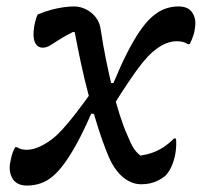

<svg xmlns="http://www.w3.org/2000/svg" viewBox="-20 -562 640 596"><path d="M97 -517Q118 -526 138.5 -531.5Q159 -537 177 -539.5Q195 -542 210 -542Q229 -542 247 -533Q265 -524 277.5 -508Q290 -492 293 -468Q300 -421 309.5 -374.5Q319 -328 329.5 -285Q340 -242 351.5 -206Q363 -170 375 -143Q386 -116 394.5 -102.5Q403 -89 416 -79Q436 -82 453 -88Q470 -94 486.5 -104.5Q503 -115 520 -132H526Q527 -127 527 -122Q527 -117 527 -112Q527 -107 526.5 -102.5Q526 -98 525.5 -93Q525 -88 524 -83Q520 -63 513 -46.5Q506 -30 493 -16Q483 -8 471.5 -2Q460 4 446.5 7Q433 10 418 10Q397 10 377.5 -1Q358 -12 342.5 -32Q327 -52 316 -79Q299 -120 283.5 -169Q268 -218 254.5 -269Q241 -320 230.5 -369.5Q220 -419 212 -462L207 -463Q181 -450 164 -439Q147 -428 135.5 -421Q124 -414 113 -414Q96 -414 88.5 -430.5Q81 -447 86 -479Q87 -485 88.5 -491.5Q90 -498 92 -504.5Q94 -511 97 -517ZM297 -207 263 -209Q240 -156 219.5 -118.5Q199 -81 180.5 -55.5Q162 -30 143.5 -14.5Q125 1 105 7.5Q85 14 64 14Q33 14 20 -6Q7 -26 11 -54Q13 -65 15 -73.5Q17 -82 20 -90Q23 -98 27 -105H33Q39 -101 46.5 -99Q54 -97 63 -97Q75 -97 86.5 -100.5Q98 -104 112 -111Q127 -119 141.5 -130Q156 -141 173.5 -160Q191 -179 214 -208.5Q237 -238 269 -283ZM299 -306 332 -304Q354 -357 374 -396.5Q394 -436 413 -464Q432 -492 451 -509Q470 -526 490.5 -534Q511 -542 534 -542Q565 -542 577.5 -522Q590 -502 585 -475Q584 -464 581.5 -456Q579 -448 576 -440.5Q573 -433 569 -425H563Q555 -430 547.5 -432Q540 -434 528 -434Q517 -434 506 -431Q495 -428 482 -421Q468 -413 453.5 -400.5Q439 -388 422 -367Q405 -346 382 -312Q359 -278 327 -227Z"/></svg>

Font: Rec Mono Duotone
Style: Italic
Weight: 400
Italic angle: -10°
Monospace: yes
Version: Version 1.085; ttfautohint (v1.8.4.7-5d5b)